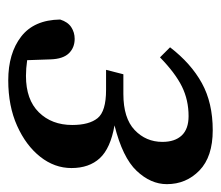

<svg xmlns="http://www.w3.org/2000/svg" viewBox="-56 -478 548 477"><g transform="rotate(90 218.5 -239.0)"><path d="M179 15Q112 15 70.5 -17Q29 -49 28 -114Q34 -133 47 -141.5Q60 -150 76 -150Q98 -150 112 -135.5Q126 -121 127 -90L129 -32Q150 -29 168 -29Q227 -29 258.5 -61Q290 -93 290 -144Q290 -186 273 -207Q256 -228 203 -228H153L164 -271H213Q273 -271 302.5 -299Q332 -327 332 -368Q332 -399 316 -416Q300 -433 268 -433Q228 -433 194.5 -416.5Q161 -400 122 -362L97 -387Q137 -439 186 -466Q235 -493 303 -493Q369 -493 403 -460Q437 -427 437 -379Q437 -339 404 -304Q371 -269 291 -249Q348 -239 372.5 -212.5Q397 -186 397 -142Q397 -100 369 -64.5Q341 -29 292 -7Q243 15 179 15Z"/></g></svg>

Font: Source Serif Pro SemiBold
Style: Italic
Weight: 600
Italic angle: -12°
Designer: Frank Grießhammer
Foundry: Adobe Systems Incorporated
Version: Version 3.001;hotconv 1.0.111;makeotfexe 2.5.65597